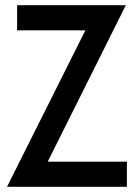

<svg xmlns="http://www.w3.org/2000/svg" viewBox="-20 -720 519 740"><path d="M469 -97V0H7L309 -603H46V-700H465L164 -97Z"/></svg>

Font: Cabin Condensed Medium
Style: Regular
Weight: 500
Width: 3
Version: Version 2.001